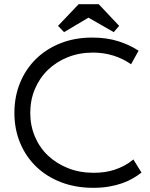

<svg xmlns="http://www.w3.org/2000/svg" viewBox="-20 -890 721 920"><path d="M427 10Q468 10 502.5 4Q537 -2 565.5 -12Q594 -22 617 -35.5Q640 -49 658 -63L619 -126Q599 -109 576.5 -97Q554 -85 530 -77Q506 -69 480.5 -65.5Q455 -62 429 -62Q362 -62 306.5 -84Q251 -106 210.5 -144Q170 -182 147.5 -235Q125 -288 125 -349Q125 -411 147.5 -464Q170 -517 210 -555.5Q250 -594 305 -616Q360 -638 425 -638Q477 -638 523.5 -623.5Q570 -609 608 -582L644 -647Q602 -675 546.5 -692.5Q491 -710 422 -710Q339 -710 270.5 -683Q202 -656 152.5 -607.5Q103 -559 76 -493Q49 -427 49 -349Q49 -271 76.5 -205Q104 -139 154 -91Q204 -43 273.5 -16.5Q343 10 427 10ZM357 -870 258 -766 287 -736 442 -828 366 -827 525 -736 551 -766 453 -870Z"/></svg>

Font: Tilda Sans VF
Style: Regular
Weight: 400
Designer: ParaType Ltd
Foundry: ParaType Ltd
Version: Version 1.010